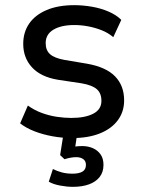

<svg xmlns="http://www.w3.org/2000/svg" viewBox="-20 -526 554 744"><path d="M260 9Q221 9 183 2Q145 -5 113 -17.5Q81 -30 58 -48L88 -117Q113 -99 141.5 -88.5Q170 -78 199.5 -73.5Q229 -69 256 -69Q310 -69 341.5 -85.5Q373 -102 373 -135Q373 -165 355 -180.5Q337 -196 297 -203L204 -217Q138 -228 104 -265Q70 -302 70 -356Q70 -401 93 -434.5Q116 -468 160.5 -487Q205 -506 268 -506Q301 -506 336 -500Q371 -494 401 -481Q431 -468 450 -449L419 -382Q399 -399 373.5 -409Q348 -419 321 -424Q294 -429 268 -429Q217 -429 187 -411Q157 -393 157 -359Q157 -331 174 -316Q191 -301 229 -294L318 -279Q391 -266 426 -230Q461 -194 461 -137Q461 -93 436.5 -60Q412 -27 367 -9Q322 9 260 9ZM263 198Q239 198 212.5 193Q186 188 169 178L185 129Q201 137 219.5 142Q238 147 261 147Q286 147 299.5 139Q313 131 313 113Q313 98 302.5 90.5Q292 83 275 83Q266 83 254 85Q242 87 230 91L213 75L228 -20H281L269 60L244 48Q254 44 269 42Q284 40 299 40Q321 40 339.5 48Q358 56 369.5 72Q381 88 381 113Q381 141 366 160Q351 179 324.5 188.5Q298 198 263 198Z"/></svg>

Font: Nunito Sans 7pt SemiCondensed Medium
Style: Regular
Weight: 500
Width: 4
Designer: Vernon Adams
Foundry: Vernon Adams
Version: Version 3.101;gftools[0.9.27]